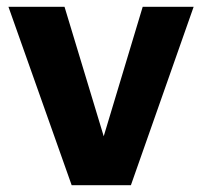

<svg xmlns="http://www.w3.org/2000/svg" viewBox="-20 -545 596 565"><path d="M190.9 0 4.9 -524.9H169.9L285.2 -144L399.9 -524.9H549.8L365.2 0Z"/></svg>

Font: Rawline ExtraBold
Style: Regular
Weight: 800
Designer: Matt McInerney, Pablo Impallari, Rodrigo Fuenzalida
Foundry: Matt McInerney, Pablo Impallari, Rodrigo Fuenzalida
Version: Version 4.020;PS 004.020;hotconv 1.0.88;makeotf.lib2.5.64775